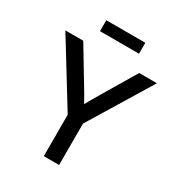

<svg xmlns="http://www.w3.org/2000/svg" viewBox="-209 -1036 1077 1167"><g transform="rotate(30 329.0 -452.5)"><path d="M276.4 0V-290.5L7.8 -727.5H133.3L271.5 -498Q287.1 -472.7 301.8 -447.3Q316.4 -421.9 330.6 -396.5Q344.7 -421.9 359.4 -447.3Q374 -472.7 389.2 -498L525.9 -727.5H650.4L383.8 -290.5V0ZM466.3 -905.3V-828.6H192.4V-905.3Z"/></g></svg>

Font: Inter Display Medium
Style: Regular
Weight: 500
Designer: Rasmus Andersson
Foundry: rsms
Version: Version 4.001;git-9221beed3